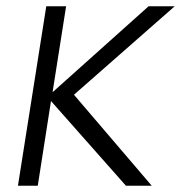

<svg xmlns="http://www.w3.org/2000/svg" viewBox="-20 -595 575 610"><path d="M100 -5 142 -274 380 -5H462L215 -294L535 -575H452L147 -302L190 -575H127L37 -5Z"/></svg>

Font: Charger Pro
Style: LitNarObl
Weight: 300
Designer: Jasper
Foundry: Cannot Into Space Fonts
Version: Version 1.09